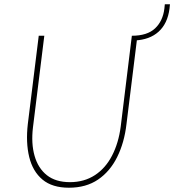

<svg xmlns="http://www.w3.org/2000/svg" viewBox="-20 -867 814 897"><path d="M110 -288 161 -700H187L134 -272Q125 -197 141.5 -139Q158 -81 199 -48.5Q240 -16 307 -16Q373 -16 423 -48.5Q473 -81 503.5 -140Q534 -199 544 -276L596 -700H622L571 -288Q561 -201 527.5 -133.5Q494 -66 438 -28Q382 10 302 10Q224 10 178.5 -28Q133 -66 116.5 -133.5Q100 -201 110 -288ZM609 -678 595 -690 596 -700Q668 -700 704.5 -734.5Q741 -769 748 -827L750 -847H774L772 -827Q763 -757 721 -719Q679 -681 609 -678Z"/></svg>

Font: Haskoy Thin
Style: Italic
Weight: 100
Designer: Ertekin Erdin
Foundry: Ertekin Erdin
Version: Version 2.000; ttfautohint (v1.8.4.7-5d5b)